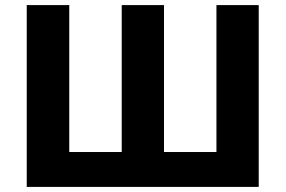

<svg xmlns="http://www.w3.org/2000/svg" viewBox="-20 -734 1122 754"><path d="M996 0H85V-714H252V-137H458V-714H624V-137H830V-714H996Z"/></svg>

Font: Noto Sans UI Extra
Style: Regular
Weight: 800
Designer: Monotype Design Team
Foundry: Monotype Imaging Inc.
Version: Version 1.901